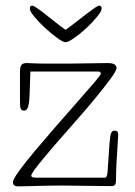

<svg xmlns="http://www.w3.org/2000/svg" viewBox="-20 -660 479 682"><path d="M88 -406 85 -322Q84 -293 79.5 -280Q75 -267 66 -267Q57 -267 54 -273Q51 -279 51 -298V-405Q51 -422 56 -429Q61 -436 74 -436Q98 -435 114.5 -434.5Q131 -434 146.5 -434Q162 -434 178.5 -434Q195 -434 219 -434Q251 -434 291 -435Q331 -436 363 -436Q380 -436 387 -431Q394 -426 394 -419Q394 -409 371.5 -378.5Q349 -348 315.5 -307.5Q282 -267 242.5 -222.5Q203 -178 169.5 -139Q136 -100 113.5 -71.5Q91 -43 91 -36Q91 -29 108 -29H353Q360 -29 362 -48L369 -151Q371 -177 374.5 -186.5Q378 -196 387 -196Q400 -196 400 -181L394 -85Q393 -74 392.5 -52.5Q392 -31 392 -18Q392 1 378 1Q343 1 319 0.5Q295 0 276.5 0Q258 0 241 -0.5Q224 -1 202 -1Q180 -1 155.5 -0.5Q131 0 109 0.5Q87 1 69.5 1.5Q52 2 44 2Q26 2 26 -13Q26 -23 49 -54.5Q72 -86 107 -127.5Q142 -169 182 -215Q222 -261 257 -300.5Q292 -340 315 -367Q338 -394 338 -398Q338 -406 329 -406ZM333 -640Q341 -640 341 -629Q341 -620 324.5 -600Q308 -580 286.5 -560Q265 -540 243.5 -525Q222 -510 213 -510Q204 -510 183.5 -525Q163 -540 141 -560Q119 -580 102.5 -600Q86 -620 86 -629Q86 -640 94 -640Q99 -640 112 -631Q125 -622 141.5 -609Q158 -596 177 -581Q196 -566 213 -554Q230 -566 249 -581Q268 -596 285 -609Q302 -622 315 -631Q328 -640 333 -640Z"/></svg>

Font: Life Savers
Style: Regular
Weight: 400
Designer: Pablo Impallari, Rodrigo Fuenzalida, Brenda Gallo
Foundry: Pablo Impallari, Rodrigo Fuenzalida, Brenda Gallo
Version: Version 3.001; ttfautohint (v0.95) -l 8 -r 50 -G 200 -x 14 -